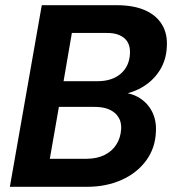

<svg xmlns="http://www.w3.org/2000/svg" viewBox="-20 -720 668 740"><path d="M18 0 141 -700H429Q495 -700 539 -680.5Q583 -661 604.5 -625Q626 -589 623 -541Q621 -488 594.5 -447Q568 -406 524 -381.5Q480 -357 426 -353L444 -364Q487 -362 518.5 -342Q550 -322 566.5 -289Q583 -256 581 -214Q579 -150 543.5 -101.5Q508 -53 448.5 -26.5Q389 0 315 0ZM172 -108H313Q353 -108 382.5 -122.5Q412 -137 428.5 -163Q445 -189 447 -223Q449 -262 422 -285Q395 -308 345 -308H207ZM225 -407H355Q412 -407 445.5 -436Q479 -465 481 -515Q482 -540 472 -557.5Q462 -575 440.5 -584.5Q419 -594 386 -593H257Z"/></svg>

Font: DM Sans 28pt
Style: Bold Italic
Weight: 700
Italic angle: -10°
Version: Version 4.004;gftools[0.9.30]